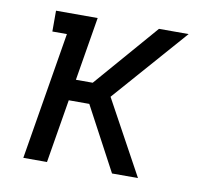

<svg xmlns="http://www.w3.org/2000/svg" viewBox="-64 -591 728 663"><g transform="rotate(10 300.0 -260.0)"><path d="M369 0 250 -223H178L141 0H58L132 -447H81V-520H227L190 -297H249L442 -520H546L318 -260L460 0Z"/></g></svg>

Font: Iosevka HT Extended
Style: Italic
Weight: 400
Width: 7
Italic angle: -9°
Monospace: yes
Designer: Belleve Invis
Foundry: Belleve Invis
Version: Version 32.3.0; ttfautohint (v1.8.4)